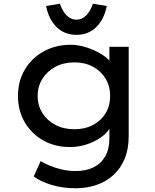

<svg xmlns="http://www.w3.org/2000/svg" viewBox="-20 -775 830 1025"><path d="M384 230Q314 230 255 212Q196 194 160 167L197 85Q218 98 247 110Q276 122 311 130Q346 138 384 138Q440 138 480 118Q520 98 542 59Q564 20 564 -36V-121L575 -114Q569 -84 536.5 -55.5Q504 -27 455.5 -8.5Q407 10 354 10Q273 10 210.5 -25.5Q148 -61 112 -122.5Q76 -184 76 -263Q76 -342 112.5 -403.5Q149 -465 213 -500.5Q277 -536 359 -536Q386 -536 416.5 -529Q447 -522 476 -509.5Q505 -497 529 -481Q553 -465 568.5 -446.5Q584 -428 586 -410L564 -402V-525H667V-48Q667 21 645.5 72.5Q624 124 586 159Q548 194 496 212Q444 230 384 230ZM377 -85Q433 -85 476.5 -108Q520 -131 544 -171Q568 -211 568 -263Q568 -315 543.5 -355.5Q519 -396 476 -419Q433 -442 377 -442Q320 -442 276 -418.5Q232 -395 206.5 -354.5Q181 -314 181 -263Q181 -212 206.5 -171.5Q232 -131 276 -108Q320 -85 377 -85ZM388 -589Q324 -589 282 -630.5Q240 -672 226 -743L300 -755Q313 -716 335.5 -693Q358 -670 388 -670Q418 -670 440.5 -693Q463 -716 476 -755L550 -743Q536 -672 494 -630.5Q452 -589 388 -589Z"/></svg>

Font: Lexend Exa
Style: Regular
Weight: 400
Designer: Bonnie Shaver-Troup, Thomas Jockin
Foundry: Lexend
Version: Version 1.007